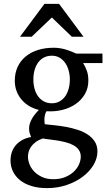

<svg xmlns="http://www.w3.org/2000/svg" viewBox="-20 -740 565 989"><path d="M396 66.9Q396 46.4 385.7 32Q375.5 17.6 358.6 8.3Q341.8 -1 320.6 -6.6Q299.3 -12.2 277.6 -15.9Q255.9 -19.5 235.6 -21.7Q215.3 -23.9 200.2 -26.9Q178.2 -19 163.6 -8.1Q148.9 2.9 140.1 15.6Q131.3 28.3 127.7 41.5Q124 54.7 124 66.9Q124 85 131.8 105.5Q139.6 126 155.8 143.1Q171.9 160.2 196.5 171.6Q221.2 183.1 254.9 183.1Q290.5 183.1 317.1 171.6Q343.8 160.2 361.3 143.1Q378.9 126 387.5 105.5Q396 85 396 66.9ZM339.8 -331.1Q339.8 -354.5 333.7 -376.7Q327.6 -398.9 315.9 -415.8Q304.2 -432.6 286.9 -442.9Q269.5 -453.1 247.1 -453.1Q226.1 -453.1 208.5 -444.8Q190.9 -436.5 178.5 -420.7Q166 -404.8 158.9 -381.8Q151.9 -358.9 151.9 -330.1Q151.9 -305.2 158 -283Q164.1 -260.7 176 -244.1Q188 -227.5 205.8 -217.8Q223.6 -208 247.1 -208Q269.5 -208 286.9 -217.8Q304.2 -227.5 315.9 -244.1Q327.6 -260.7 333.7 -283.2Q339.8 -305.7 339.8 -331.1ZM408.2 -415Q419.4 -397 427.2 -375.7Q435.1 -354.5 435.1 -325.2Q435.1 -285.6 417 -254.9Q398.9 -224.1 368.9 -203.6Q338.9 -183.1 300 -173.6Q261.2 -164.1 219.2 -167Q213.4 -157.2 211.2 -146Q209 -134.8 208.7 -125Q208.5 -115.2 209.5 -108.2Q210.4 -101.1 210.9 -100.1Q233.4 -97.7 262.2 -94.7Q291 -91.8 321 -86.2Q351.1 -80.6 380.1 -71.3Q409.2 -62 431.6 -47.1Q454.1 -32.2 468 -11Q481.9 10.3 481.9 40Q481.9 75.7 461.7 109.6Q441.4 143.6 406.2 170.2Q371.1 196.8 323.7 212.9Q276.4 229 222.2 229Q177.2 229 142.3 218.3Q107.4 207.5 83.5 188.5Q59.6 169.4 46.9 143.3Q34.2 117.2 34.2 86.9Q34.2 64.9 40.5 45.2Q46.9 25.4 60.1 9.5Q73.2 -6.3 93 -17.8Q112.8 -29.3 140.1 -34.2Q137.2 -42 135.3 -47.1Q133.3 -52.2 132.1 -56.9Q130.9 -61.5 130.4 -66.7Q129.9 -71.8 129.9 -80.1Q129.9 -99.6 141.8 -123.3Q153.8 -147 180.2 -173.8Q155.3 -179.7 132.8 -192.4Q110.4 -205.1 93.3 -224.4Q76.2 -243.7 66.2 -268.8Q56.2 -293.9 56.2 -324.2Q56.2 -363.8 70.8 -395.3Q85.4 -426.8 111.8 -448.7Q138.2 -470.7 175 -482.4Q211.9 -494.1 256.8 -494.1Q274.4 -494.1 291.3 -491.2Q308.1 -488.3 323 -483.6Q337.9 -479 350.6 -473.6Q363.3 -468.3 373 -463.9H507.8V-415ZM350.1 -550.8 247.1 -649.9 143.1 -550.8H83L209 -720.2H284.2L410.2 -550.8Z"/></svg>

Font: Charis SIL
Style: Regular
Weight: 400
Foundry: SIL International
Version: Version 4.112